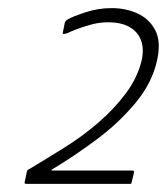

<svg xmlns="http://www.w3.org/2000/svg" viewBox="-20 -714 412 474"><path d="M45 -260Q43 -260 41.5 -261Q40 -262 41 -265L46 -289Q47 -291 47.5 -293Q48 -295 53 -297Q93 -321 138 -349Q183 -377 222.5 -411Q262 -445 291 -484Q320 -523 330 -566Q336 -595 327.5 -616Q319 -637 298.5 -648Q278 -659 247 -659Q226 -659 205.5 -653.5Q185 -648 169.5 -642Q154 -636 146 -632Q133 -628 135 -633L140 -658Q141 -661 143 -663Q145 -665 149 -667Q159 -673 190.5 -683.5Q222 -694 256 -694Q290 -694 319 -681Q348 -668 363 -640Q378 -612 368 -566Q356 -510 315 -460.5Q274 -411 219 -370Q164 -329 109 -296Q106 -295 107 -294Q108 -293 110 -293H307Q311 -293 311 -289L305 -264Q304 -262 304 -261Q304 -260 300 -260Z"/></svg>

Font: Glory Thin ExtraLight
Style: Italic
Weight: 250
Italic angle: -12°
Version: Version 1.011